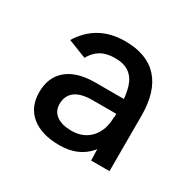

<svg xmlns="http://www.w3.org/2000/svg" viewBox="-86 -824 512 507"><g transform="rotate(30 170.5 -570.5)"><path d="M162 -681Q136 -681 119 -671Q102 -661 91 -641L35 -663Q78 -733 163 -733Q230 -733 264 -695Q298 -657 298 -584V-415H242L237 -577Q236 -612 229 -634.5Q222 -657 206 -669Q190 -681 162 -681ZM33 -503Q33 -549 63 -574Q93 -599 149 -599H257V-555H166Q130 -555 112.5 -541.5Q95 -528 95 -503Q95 -481 111.5 -469Q128 -457 157 -457Q194 -457 215.5 -481Q237 -505 237 -545L270 -548Q270 -483 238 -445.5Q206 -408 149 -408Q94 -408 63.5 -433Q33 -458 33 -503Z"/></g></svg>

Font: 寒蝉端黑体 Light
Style: Regular
Weight: 300
Designer: ChillDuanSans {Warren2060}; 
Source Han Sans {Ryoko NISHIZUKA 西塚涼子 (kana, bopomofo & ideographs); Paul D. Hunt (Latin, G
Foundry: ChillType&Adobe
Version: Version 1.300;Glyphs 3.3 (3306)